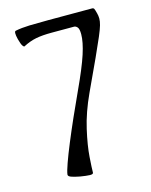

<svg xmlns="http://www.w3.org/2000/svg" viewBox="-112 -800 690 880"><g transform="rotate(-15 233.5 -360.5)"><path d="M158.7 2Q137.7 -2 120.8 -7.3Q104 -12.7 105 -21.5Q106.9 -37.1 119.9 -73.5Q132.8 -109.9 153.6 -160.2Q174.3 -210.4 199.5 -267.3Q224.6 -324.2 251 -380.9Q295.9 -477.5 314.2 -533.9Q332.5 -590.3 332.5 -627Q332.5 -651.9 325.2 -660.2Q317.9 -668.5 309.6 -668.5H204.1Q159.2 -668.5 128.9 -662.6Q98.6 -656.7 66.9 -640.1Q64 -638.7 58.3 -646.7Q52.7 -654.8 45.9 -680.2Q36.6 -717.8 46.9 -719.7Q75.7 -725.6 113.8 -726.8Q151.9 -728 203.1 -728H412.6Q417.5 -728 420.2 -723.6Q422.9 -719.2 427.7 -700.2Q429.2 -692.9 430.2 -688Q431.2 -683.1 431.2 -674.8Q431.2 -661.6 426.3 -644Q421.4 -626.5 407.7 -594.2Q394 -562 368.2 -505.4Q342.3 -448.7 299.8 -357.9Q261.2 -274.4 244.4 -200.2Q227.5 -126 223.9 -73.2Q220.2 -20.5 220.2 0Q220.2 7.8 203.6 7.3Q187 6.8 158.7 2Z"/></g></svg>

Font: Dai Banna SIL SemiBold
Style: Regular
Weight: 600
Designer: Victor Gaultney
Foundry: SIL International
Version: Version 4.000